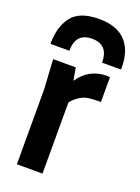

<svg xmlns="http://www.w3.org/2000/svg" viewBox="-149 -850 667 915"><g transform="rotate(20 185.0 -392.5)"><path d="M11 0ZM188 0H58V-380L49 -530H164L175 -466Q227 -543 318 -543L333 -542V-416Q297 -416 273 -413Q249 -410 230 -398Q200 -379 188 -360ZM370 -594H274Q274 -685 191 -685Q108 -685 108 -594H12Q12 -681 52 -733Q92 -785 191 -785Q280 -785 325 -738Q370 -691 370 -605Z"/></g></svg>

Font: Tanohe Sans SemiBold
Style: Regular
Weight: 600
Designer: Village Type and Design LLC & Cristiano Sobral
Foundry: Cooper Hewitt Smithsonian Design Museum
Version: Version 1.00;September 29, 2021;FontCreator 13.0.0.2655 64-b